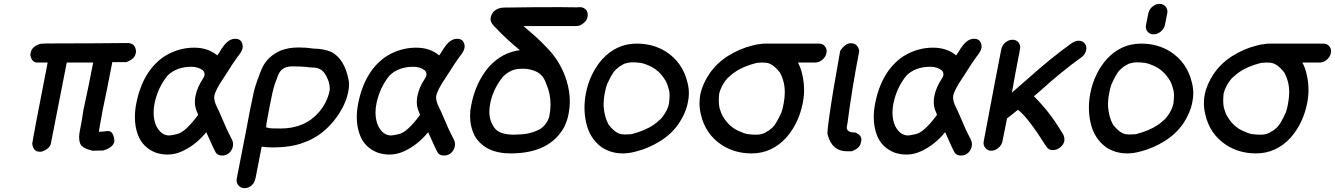

<svg xmlns="http://www.w3.org/2000/svg" viewBox="-20 -770 6918 995"><path d="M196 16H183Q154 16 147 -24Q147 -37 227 -446H173Q144 -446 137 -486L140 -500Q146 -529 189 -543Q201 -545 271 -545Q456 -545 640 -547Q683 -547 685 -502L683 -492Q677 -463 634 -448H562Q535 -307 512 -199Q505 -156 494 -99L493 -87Q503 -87 540 -91Q569 -91 573 -38Q567 -5 514 10Q498 11 459 11Q404 -2 395 -27Q390 -40 390 -58Q390 -74 394 -93Q405 -147 412 -198Q438 -317 463 -446H326L244 -28Q239 1 196 16Z M857 -68Q866 -68 897 -75Q941 -85 1007 -175L997 -200Q990 -220 990 -242Q990 -257 993 -272Q1003 -321 1033 -364Q1038 -373 1040 -380V-385Q1040 -396 1032 -405Q1007 -424 973 -424Q895 -424 849 -379Q798 -317 781 -234Q776 -209 776 -187Q776 -148 790 -117Q815 -68 857 -68ZM1131 36Q1108 36 1098.5 21Q1089 6 1049 -85Q995 -19 926 13Q888 31 848 31Q818 31 787 21Q721 -5 696 -68Q679 -111 679 -163Q679 -196 686 -233Q720 -405 835 -480Q906 -523 986 -523Q1058 -523 1106 -483L1116 -497Q1127 -517 1142 -536Q1168 -569 1199 -569Q1229 -569 1236 -542Q1238 -535 1238 -529Q1238 -525 1237 -521Q1234 -503 1210 -474Q1196 -456 1140 -368Q1097 -305 1091 -274Q1090 -270 1090 -265Q1090 -245 1103 -218Q1117 -190 1129 -161Q1153 -102 1182 -47Q1188 -35 1188 -23Q1188 -18 1187 -12Q1185 0 1177 12Q1160 36 1131 36Z M1433 -104Q1560 -104 1633 -189Q1676 -239 1688 -300Q1689 -306 1689 -312Q1689 -347 1665 -386Q1644 -420 1601 -420Q1585 -420 1569 -423Q1539 -426 1494 -426Q1440 -426 1422 -382L1404 -334Q1393 -301 1379 -227Q1359 -124 1359 -112Q1359 -110 1361 -110Q1363 -110 1371 -107Q1379 -104 1433 -104ZM1247 205Q1238 205 1228 201Q1206 188 1206 164Q1206 160 1207 155Q1273 -181 1275 -197L1291 -273Q1297 -307 1313 -352Q1314 -359 1317 -361Q1326 -391 1340 -421Q1369 -480 1437 -509Q1476 -524 1529 -524Q1568 -524 1607 -518Q1655 -518 1697 -501Q1765 -465 1786 -358Q1789 -346 1789 -332Q1789 -313 1784 -291Q1772 -231 1727 -166Q1656 -67 1556 -32Q1492 -6 1390 -6Q1363 -6 1336 -10L1305 150Q1302 165 1295 178Q1276 205 1247 205Z M2007 -68Q2016 -68 2047 -75Q2091 -85 2157 -175L2147 -200Q2140 -220 2140 -242Q2140 -257 2143 -272Q2153 -321 2183 -364Q2188 -373 2190 -380V-385Q2190 -396 2182 -405Q2157 -424 2123 -424Q2045 -424 1999 -379Q1948 -317 1931 -234Q1926 -209 1926 -187Q1926 -148 1940 -117Q1965 -68 2007 -68ZM2281 36Q2258 36 2248.5 21Q2239 6 2199 -85Q2145 -19 2076 13Q2038 31 1998 31Q1968 31 1937 21Q1871 -5 1846 -68Q1829 -111 1829 -163Q1829 -196 1836 -233Q1870 -405 1985 -480Q2056 -523 2136 -523Q2208 -523 2256 -483L2266 -497Q2277 -517 2292 -536Q2318 -569 2349 -569Q2379 -569 2386 -542Q2388 -535 2388 -529Q2388 -525 2387 -521Q2384 -503 2360 -474Q2346 -456 2290 -368Q2247 -305 2241 -274Q2240 -270 2240 -265Q2240 -245 2253 -218Q2267 -190 2279 -161Q2303 -102 2332 -47Q2338 -35 2338 -23Q2338 -18 2337 -12Q2335 0 2327 12Q2310 36 2281 36Z M2644 -72 2662 -73Q2726 -73 2779 -101Q2817 -127 2827 -169Q2833 -200 2833 -229Q2833 -283 2812 -333Q2810 -335 2810 -338Q2794 -383 2759 -399Q2726 -414 2690 -414L2668 -413Q2624 -409 2588 -374Q2535 -310 2520 -232Q2516 -209 2516 -189Q2516 -145 2541.5 -108.5Q2567 -72 2644 -72ZM2626 25Q2494 25 2440 -66Q2416 -114 2416 -170Q2416 -197 2422 -225Q2444 -341 2513 -423Q2581 -498 2674 -510Q2598 -573 2553 -622Q2522 -649 2522 -672Q2522 -675 2523 -678Q2526 -697 2540 -712Q2561 -731 2597 -731H2616Q2725 -733 2881 -733Q2912 -732 2970 -732L2985 -733Q3008 -733 3021 -714Q3026 -704 3026 -693Q3026 -689 3025 -684Q3025 -682 3021.5 -671.5Q3018 -661 3001.5 -648Q2985 -635 2967 -635H2693L2724 -608Q2780 -561 2829 -507Q2888 -441 2916 -353Q2933 -297 2933 -244Q2933 -213 2927 -182Q2921 -147 2904 -112Q2829 25 2626 25Z M3207 25Q3148 25 3099 -6Q3034 -54 3017 -137Q3009 -174 3009 -212Q3009 -248 3016 -285Q3036 -389 3101 -463Q3175 -544 3280 -544Q3365 -544 3432 -502Q3519 -445 3543 -341Q3550 -314 3550 -286Q3550 -264 3545 -241Q3535 -186 3498 -130Q3460 -75 3401 -38.5Q3342 -2 3280 14Q3242 25 3207 25ZM3216 -73Q3232 -73 3243 -74L3254 -75Q3325 -94 3367 -123Q3381 -132 3401 -151Q3402 -152 3403 -152Q3429 -181 3442 -215Q3442 -218 3443 -218L3447 -234Q3450 -258 3450 -275Q3450 -293 3447 -303V-305L3446 -306Q3439 -335 3428 -354Q3428 -355 3427 -355Q3395 -408 3343 -430Q3308 -445 3290 -445Q3279 -447 3253 -447Q3241 -447 3216 -440L3215 -439Q3206 -435 3199.5 -430.5Q3193 -426 3191 -426L3170 -408Q3153 -393 3125 -331Q3118 -310 3114 -286Q3108 -259 3108 -221Q3112 -163 3134 -124Q3173 -74 3208 -74Z M3902 -72Q3932 -72 3956 -89Q3962 -93 3964 -93L3985 -111Q4002 -127 4030 -188Q4037 -209 4041 -233Q4047 -264 4047 -292Q4047 -349 4021 -395Q3981 -445 3946 -445L3929 -446L3901 -444Q3830 -426 3788 -396Q3774 -387 3754 -368Q3753 -367 3752 -367Q3726 -338 3713 -304Q3713 -301 3712 -301L3707 -285Q3705 -263 3705 -247Q3705 -227 3708 -216V-213Q3716 -184 3727 -165Q3727 -164 3728 -164Q3760 -111 3811 -90Q3846 -74 3864 -74Q3876 -72 3902 -72ZM3948 -544H4224Q4244 -544 4255 -530Q4264 -519 4264 -505Q4264 -500 4263 -495Q4259 -475 4242 -460.5Q4225 -446 4205 -446H4115Q4131 -417 4138 -382Q4147 -344 4147 -304Q4147 -270 4140 -235Q4119 -130 4054 -56Q3979 25 3875 25Q3790 25 3723 -17Q3635 -74 3612 -178Q3605 -206 3605 -235Q3605 -257 3609 -279Q3620 -334 3657 -389Q3695 -444 3753.5 -480.5Q3812 -517 3875 -533Q3898 -540 3921 -542Q3929 -544 3948 -544Z M4390 -546Q4425 -546 4433 -506Q4395 -311 4372 -132L4369 -117Q4368 -113 4368 -109Q4368 -83 4414 -83Q4444 -69 4444 -47Q4444 -43 4443 -39L4441 -30Q4436 -1 4393 14H4370Q4291 14 4269 -73Q4268 -73 4268 -80Q4268 -113 4298 -300Q4305 -343 4334 -506Q4360 -546 4390 -546Z M4686 -68Q4695 -68 4726 -75Q4770 -85 4836 -175L4826 -200Q4819 -220 4819 -242Q4819 -257 4822 -272Q4832 -321 4862 -364Q4867 -373 4869 -380V-385Q4869 -396 4861 -405Q4836 -424 4802 -424Q4724 -424 4678 -379Q4627 -317 4610 -234Q4605 -209 4605 -187Q4605 -148 4619 -117Q4644 -68 4686 -68ZM4960 36Q4937 36 4927.5 21Q4918 6 4878 -85Q4824 -19 4755 13Q4717 31 4677 31Q4647 31 4616 21Q4550 -5 4525 -68Q4508 -111 4508 -163Q4508 -196 4515 -233Q4549 -405 4664 -480Q4735 -523 4815 -523Q4887 -523 4935 -483L4945 -497Q4956 -517 4971 -536Q4997 -569 5028 -569Q5058 -569 5065 -542Q5067 -535 5067 -529Q5067 -525 5066 -521Q5063 -503 5039 -474Q5025 -456 4969 -368Q4926 -305 4920 -274Q4919 -270 4919 -265Q4919 -245 4932 -218Q4946 -190 4958 -161Q4982 -102 5011 -47Q5017 -35 5017 -23Q5017 -18 5016 -12Q5014 0 5006 12Q4989 36 4960 36Z M5117 11Q5097 11 5086 -4Q5077 -15 5077 -28Q5077 -33 5078 -38Q5140 -368 5169 -515Q5173 -535 5190 -549.5Q5207 -564 5227 -564Q5247 -564 5258 -550Q5267 -539 5267 -525Q5267 -520 5266 -515Q5237 -366 5224 -290Q5271 -330 5317 -371Q5420 -464 5532 -545Q5550 -558 5570 -559Q5590 -559 5601 -545Q5610 -534 5610 -519Q5610 -515 5609 -511Q5605 -490 5588 -476Q5476 -395 5373 -301L5338 -271Q5419 -191 5478 -92L5489 -75Q5496 -62 5496 -47V-40Q5492 -21 5474.5 -6.5Q5457 8 5435 8Q5417 8 5406 -6L5394 -23Q5316 -148 5263 -195L5255 -201Q5201 -157 5199 -157L5175 -38Q5171 -18 5154 -3.5Q5137 11 5117 11Z M5821 25Q5762 25 5713 -6Q5648 -54 5631 -137Q5623 -174 5623 -212Q5623 -248 5630 -285Q5650 -389 5715 -463Q5789 -544 5894 -544Q5979 -544 6046 -502Q6133 -445 6157 -341Q6164 -314 6164 -286Q6164 -264 6159 -241Q6149 -186 6112 -130Q6074 -75 6015 -38.5Q5956 -2 5894 14Q5856 25 5821 25ZM5830 -73Q5846 -73 5857 -74L5868 -75Q5939 -94 5981 -123Q5995 -132 6015 -151Q6016 -152 6017 -152Q6043 -181 6056 -215Q6056 -218 6057 -218L6061 -234Q6064 -258 6064 -275Q6064 -293 6061 -303V-305L6060 -306Q6053 -335 6042 -354Q6042 -355 6041 -355Q6009 -408 5957 -430Q5922 -445 5904 -445Q5893 -447 5867 -447Q5855 -447 5830 -440L5829 -439Q5820 -435 5813.5 -430.5Q5807 -426 5805 -426L5784 -408Q5767 -393 5739 -331Q5732 -310 5728 -286Q5722 -259 5722 -221Q5726 -163 5748 -124Q5787 -74 5822 -74ZM5931 -701Q5935 -721 5952 -735.5Q5969 -750 5989 -750Q6009 -750 6021 -735Q6030 -724 6030 -709Q6030 -705 6029 -701L6017 -641Q6013 -621 5995.5 -606.5Q5978 -592 5959 -592Q5939 -592 5927 -606Q5918 -617 5918 -631Q5918 -636 5919 -641Z M6516 -72Q6546 -72 6570 -89Q6576 -93 6578 -93L6599 -111Q6616 -127 6644 -188Q6651 -209 6655 -233Q6661 -264 6661 -292Q6661 -349 6635 -395Q6595 -445 6560 -445L6543 -446L6515 -444Q6444 -426 6402 -396Q6388 -387 6368 -368Q6367 -367 6366 -367Q6340 -338 6327 -304Q6327 -301 6326 -301L6321 -285Q6319 -263 6319 -247Q6319 -227 6322 -216V-213Q6330 -184 6341 -165Q6341 -164 6342 -164Q6374 -111 6425 -90Q6460 -74 6478 -74Q6490 -72 6516 -72ZM6562 -544H6838Q6858 -544 6869 -530Q6878 -519 6878 -505Q6878 -500 6877 -495Q6873 -475 6856 -460.5Q6839 -446 6819 -446H6729Q6745 -417 6752 -382Q6761 -344 6761 -304Q6761 -270 6754 -235Q6733 -130 6668 -56Q6593 25 6489 25Q6404 25 6337 -17Q6249 -74 6226 -178Q6219 -206 6219 -235Q6219 -257 6223 -279Q6234 -334 6271 -389Q6309 -444 6367.5 -480.5Q6426 -517 6489 -533Q6512 -540 6535 -542Q6543 -544 6562 -544Z"/></svg>

Font: Bad Comic
Style: Italic
Weight: 400
Italic angle: -11°
Designer: GGBotNet
Foundry: GGBotNet
Version: 0.95